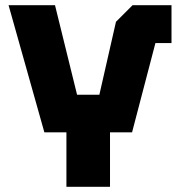

<svg xmlns="http://www.w3.org/2000/svg" viewBox="-20 -720 686 740"><path d="M236 0V-210H151L13 -700H192L277 -355H363L427 -636L491 -700H641V-554H579L489 -210H404V0Z"/></svg>

Font: Tektur
Style: Bold
Weight: 700
Designer: Adam Jagosz
Foundry: Adam Jagosz
Version: Version 1.005;gftools[0.9.30]